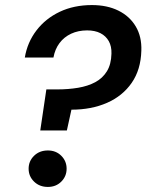

<svg xmlns="http://www.w3.org/2000/svg" viewBox="-20 -732 578 758"><path d="M139 -217 163 -379H205Q250 -379 288.5 -385.5Q327 -392 356 -407.5Q385 -423 402 -450.5Q419 -478 420 -520Q421 -549 409.5 -569.5Q398 -590 376.5 -601Q355 -612 324 -612Q289 -612 261 -599Q233 -586 215 -562Q197 -538 191 -505H78Q88 -565 124 -612Q160 -659 216 -685.5Q272 -712 343 -712Q403 -712 447.5 -690Q492 -668 516 -627.5Q540 -587 538 -532Q536 -457 500 -405Q464 -353 402.5 -326Q341 -299 262 -299L244 -217ZM169 6Q136 6 114.5 -15Q93 -36 93 -66Q93 -96 114.5 -117Q136 -138 169 -138Q201 -138 222 -117Q243 -96 243 -66Q243 -36 222 -15Q201 6 169 6Z"/></svg>

Font: DM Sans 18pt SemiBold
Style: Italic
Weight: 600
Italic angle: -10°
Designer: Colophon Foundry, Jonny Pinhorn
Foundry: Colophon Foundry
Version: Version 4.004;gftools[0.9.30]